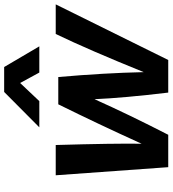

<svg xmlns="http://www.w3.org/2000/svg" viewBox="26 -836 810 901"><g transform="rotate(-90 430.5 -385.0)"><path d="M861 -528 600 0H447Q422 -209 416 -346Q343 -183 249 0H97L59 -528H201Q209 -253 207 -125Q300 -330 392 -516H520Q539 -301 543 -115Q647 -372 722 -528ZM284 -605 450 -770H567L664 -605H541L492 -695L407 -605Z"/></g></svg>

Font: Nacelle Bold
Style: Italic
Weight: 700
Italic angle: -12°
Designer: Sora Sagano
Foundry: Sora Sagano
Version: Version 1.000;FEAKit 1.0